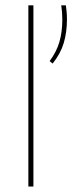

<svg xmlns="http://www.w3.org/2000/svg" viewBox="-20 -684 274 704"><path d="M84 0V-664.5H102.5V0ZM221.5 -664.5Q222.5 -656.5 224 -643Q225.5 -629.5 225.5 -613Q225.5 -566 213.8 -526.5Q202 -487 173 -451L162 -460Q187 -493.5 197.8 -530.2Q208.5 -567 208.5 -612.5Q208.5 -626 207.5 -639Q206.5 -652 204.5 -664.5Z"/></svg>

Font: Anek Latin Medium Thin
Style: Regular
Weight: 250
Version: Version 1.003